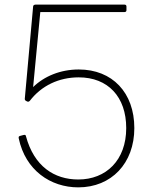

<svg xmlns="http://www.w3.org/2000/svg" viewBox="-20 -781 653 829"><path d="M123 -405 154 -729H518C523 -729 526 -732 526 -737V-753C526 -758 523 -761 518 -761H133C128 -761 123 -758 123 -753L87 -354C87 -350 89 -347 93 -345L97 -343C102 -340 106 -343 109 -346C159 -411 234 -447 320 -447C446 -447 525 -363 525 -228C525 -89 438 -6 318 -6C214 -6 127 -63 92 -193C91 -198 89 -200 81 -198L66 -194C60 -192 60 -189 61 -183C90 -46 198 28 318 28C461 28 560 -76 560 -228C560 -381 465 -481 320 -481C241 -481 171 -452 123 -405Z"/></svg>

Font: LINE Seed JP_OTF Thin
Style: Regular
Weight: 250
Designer: LY Corporation & Fontrix & Fontworks
Version: Version 1.007